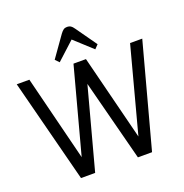

<svg xmlns="http://www.w3.org/2000/svg" viewBox="-156 -1046 1137 1186"><g transform="rotate(-20 412.5 -453.5)"><path d="M175 0 0 -680H83L223 -120L373 -680H455L596 -120L745 -680H825L642 0H549L411 -533L268 0ZM296 -717 272 -742 369 -879Q380 -894 389.5 -900.5Q399 -907 413 -907Q427 -907 436.5 -901Q446 -895 457 -879L554 -742L530 -717L413 -824Z"/></g></svg>

Font: Imprima
Style: Regular
Weight: 400
Designer: Eduardo Tunni
Foundry: Eduardo Tunni
Version: Version 1.002; ttfautohint (v1.8.4.7-5d5b);gftools[0.9.23]